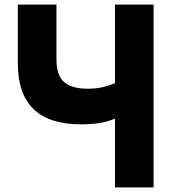

<svg xmlns="http://www.w3.org/2000/svg" viewBox="-20 -820 790 840"><path d="M58 -800H227V-559Q227 -492 259.5 -462Q292 -432 364 -432Q397 -432 424 -437.5Q451 -443 483 -456V-800H652V0H483V-301Q453 -288 417 -282Q381 -276 334 -276Q58 -276 58 -542Z"/></svg>

Font: Martian Mono SemiExpanded
Style: Bold
Weight: 700
Width: 6
Designer: Roman Shamin
Foundry: Evil Martians
Version: Version 1.000